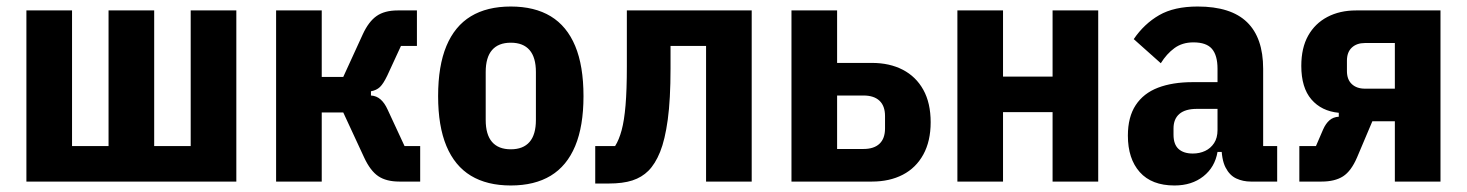

<svg xmlns="http://www.w3.org/2000/svg" viewBox="-20 -557 4500 589"><path d="M61 0V-525H201V-109H313V-525H453V-109H565V-525H705V0Z M827 0V-525H967V-321H1033L1093 -452Q1111 -491 1135.5 -508Q1160 -525 1200 -525H1259V-416H1210L1168 -325Q1156 -300 1145.5 -290Q1135 -280 1118 -277V-264Q1135 -263 1147.5 -252Q1160 -241 1169 -221L1221 -109H1269V0H1205Q1165 0 1140.5 -16.5Q1116 -33 1097 -74L1033 -212H967V0Z M1547 12Q1474 12 1424.5 -18Q1375 -48 1349.5 -109Q1324 -170 1324 -262Q1324 -355 1349.5 -416Q1375 -477 1424.5 -507Q1474 -537 1547 -537Q1620 -537 1669.5 -507Q1719 -477 1744.5 -416Q1770 -355 1770 -262Q1770 -170 1744.5 -109Q1719 -48 1669.5 -18Q1620 12 1547 12ZM1547 -99Q1585 -99 1604.5 -121.5Q1624 -144 1624 -189V-336Q1624 -381 1604.5 -403.5Q1585 -426 1547 -426Q1509 -426 1489.5 -403.5Q1470 -381 1470 -336V-189Q1470 -144 1489.5 -121.5Q1509 -99 1547 -99Z M1806 6V-109H1867Q1879 -128 1887 -157.5Q1895 -187 1899 -234Q1903 -281 1903 -353V-525H2286V0H2146V-416H2037V-347Q2037 -252 2028.5 -190Q2020 -128 2005 -91Q1990 -54 1969 -33Q1949 -13 1920 -3.5Q1891 6 1847 6Z M2408 0V-525H2548V-364H2655Q2709 -364 2749.5 -343Q2790 -322 2812.5 -281.5Q2835 -241 2835 -182Q2835 -124 2812.5 -83Q2790 -42 2749.5 -21Q2709 0 2655 0ZM2548 -100H2629Q2661 -100 2678 -116Q2695 -132 2695 -163V-201Q2695 -232 2678 -248Q2661 -264 2629 -264H2548Z M2917 0V-525H3057V-322H3209V-525H3349V0H3209V-213H3057V0Z M3898 0H3817Q3793 0 3772.5 -9.5Q3752 -19 3739.5 -43.5Q3727 -68 3727 -113V-127L3758 -91H3715Q3707 -44 3671.5 -16Q3636 12 3583 12Q3513 12 3476.5 -29Q3440 -70 3440 -141Q3440 -198 3464 -234.5Q3488 -271 3532.5 -288Q3577 -305 3639 -305H3715V-346Q3715 -387 3698 -407Q3681 -427 3641 -427Q3607 -427 3583 -409.5Q3559 -392 3541 -363L3458 -437Q3490 -484 3536 -510.5Q3582 -537 3654 -537Q3756 -537 3805.5 -489Q3855 -441 3855 -346V-109H3898ZM3715 -223H3652Q3616 -223 3598 -207.5Q3580 -192 3580 -163V-144Q3580 -114 3595.5 -100Q3611 -86 3639 -86Q3660 -86 3677 -94Q3694 -102 3704.5 -118Q3715 -134 3715 -158Z M3966 0V-109H4017L4039 -160Q4047 -178 4058.5 -188Q4070 -198 4087 -199V-211Q4034 -216 4003 -252Q3972 -288 3972 -355Q3972 -410 3993 -447.5Q4014 -485 4052 -505Q4090 -525 4140 -525H4399V0H4259V-185H4190L4143 -74Q4125 -32 4100 -16Q4075 0 4034 0ZM4167 -285H4259V-425H4167Q4142 -425 4127 -411Q4112 -397 4112 -371V-339Q4112 -313 4127 -299Q4142 -285 4167 -285Z"/></svg>

Font: IBM Plex Sans Condensed
Style: Bold
Weight: 700
Width: 3
Designer: Mike Abbink, Paul van der Laan, Pieter van Rosmalen
Foundry: Bold Monday
Version: Version 3.201